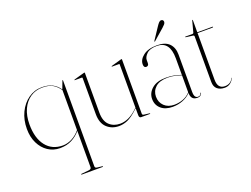

<svg xmlns="http://www.w3.org/2000/svg" viewBox="-121 -851 1759 1347"><g transform="rotate(-20 758.0 -177.5)"><path d="M283 236Q279 236 279 233Q279 230.5 283 230.5L338 225Q358 223 358 208.5V-62.5Q331 -30 292.8 -10Q254.5 10 204 10Q154.5 10 115 -16.2Q75.5 -42.5 52.8 -89Q30 -135.5 30 -196Q30 -263.5 56 -317.8Q82 -372 127 -404Q172 -436 228 -436Q276 -436 308 -418.5Q340 -401 358.5 -371.5L380.5 -430.5Q381.5 -433 383 -433Q385 -433 385 -429V210.5Q385 224.5 399 226L438 230.5Q442 231 442 233.5Q442 236 438.5 236ZM58 -220Q58 -117 103.5 -59Q149 -1 229 -1Q262.5 -1 296.2 -18Q330 -35 358 -68.5V-366.5Q339 -396 310 -414.2Q281 -432.5 231 -432.5Q179.5 -432.5 140.5 -406Q101.5 -379.5 79.8 -331.8Q58 -284 58 -220Z M520 -129V-399Q520 -403 515 -403H463Q461 -403 461 -405Q461 -406.5 464 -408L539 -429Q542 -430 544 -430Q547 -430 547 -426V-131Q547 -66.5 578.8 -36.8Q610.5 -7 659 -7Q689 -7 720.2 -20.5Q751.5 -34 786 -66L797 -76.5V-399Q797 -403 793 -403H741Q739 -403 739 -405Q739 -406.5 742 -408L816 -429Q819 -430 821 -430Q824 -430 824 -426V-21Q824 -11.5 836 -10L876 -5Q880 -5 880 -2Q880 0 877 0H812Q797 0 797 -20V-72.5L788 -64Q742.5 -21.5 710.2 -7.8Q678 6 645 6Q592 6 556 -27.8Q520 -61.5 520 -129Z M927.5 -93Q927.5 -138 964.5 -169.5Q1001.5 -201 1068.5 -201Q1105.5 -201 1132.2 -195Q1159 -189 1181.5 -181V-305Q1181.5 -432 1085.5 -432Q1032.5 -432 1009 -408.5Q985.5 -385 985.5 -363V-341Q985.5 -329 979.8 -324Q974 -319 966.5 -319Q948.5 -319 948.5 -344Q948.5 -379.5 984.8 -407.8Q1021 -436 1087.5 -436Q1149 -436 1178.8 -405.5Q1208.5 -375 1208.5 -323V-45Q1208.5 -19 1216 -8.5Q1223.5 2 1235 2Q1258 2 1260.5 -17Q1260.5 -19 1262.5 -19Q1264 -19 1264 -17Q1264 -8 1255 -0.2Q1246 7.5 1229.5 7.5Q1182 7.5 1182 -46Q1157.5 -20 1121.8 -6Q1086 8 1045.5 8Q991 8 959.2 -20Q927.5 -48 927.5 -93ZM958.5 -99Q958.5 -56.5 986.8 -29.2Q1015 -2 1061.5 -2Q1095 -2 1126.8 -13.8Q1158.5 -25.5 1181.5 -50.5V-177.5Q1159.5 -185.5 1134.5 -191.2Q1109.5 -197 1080.5 -197Q1020 -197 989.2 -169Q958.5 -141 958.5 -99ZM1139 -557Q1149.5 -573 1157.8 -582Q1166 -591 1175.5 -591Q1184 -591 1188.2 -586Q1192.5 -581 1192.5 -574Q1192.5 -564.5 1185.2 -556Q1178 -547.5 1166.5 -537.5L1086 -467Q1083 -464 1081 -466Q1079.5 -467.5 1082 -471Z M1350.5 -413 1297.5 -420Q1294.5 -421 1294.5 -423Q1294.5 -425 1296.5 -425H1346.5Q1357 -425 1358.5 -432L1380.5 -515Q1382 -518 1383.5 -518Q1385.5 -518 1385.5 -516V-425H1498.5Q1502.5 -425 1502.5 -422Q1502.5 -419 1494.5 -419H1385.5V-71Q1385.5 -3 1439.5 -3Q1483 -3 1501.5 -42Q1502.5 -43.5 1503.5 -43Q1504.5 -42.5 1503.5 -40Q1479.5 7 1434.5 7Q1400.5 7 1379.5 -10.5Q1358.5 -28 1358.5 -64V-403Q1358.5 -411.5 1350.5 -413Z"/></g></svg>

Font: Fraunces 144pt S000 Thin
Style: Regular
Weight: 100
Version: Version 1.000; ttfautohint (v1.8.3)